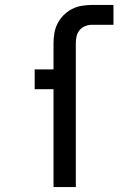

<svg xmlns="http://www.w3.org/2000/svg" viewBox="-20 -755 540 775"><path d="M196 0V-395H120V-475H196V-580Q196 -601 199.5 -621.5Q203 -642 212.5 -660.5Q222 -679 237 -694Q252 -709 270.5 -718.5Q289 -728 309.5 -731.5Q330 -735 351 -735H438V-655H351Q337 -655 323.5 -649.5Q310 -644 301 -633Q292 -622 289 -608Q286 -594 286 -580V0Z"/></svg>

Font: Iosevka SS10 Medium
Style: Regular
Weight: 500
Monospace: yes
Designer: Belleve Invis
Foundry: Belleve Invis
Version: Version 28.0.6; ttfautohint (v1.8.4)